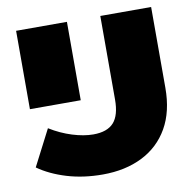

<svg xmlns="http://www.w3.org/2000/svg" viewBox="-80 -781 889 878"><g transform="rotate(-10 364.5 -342.0)"><path d="M328 16Q238 16 162 -7Q86 -30 31 -69L117 -236Q167 -205 220 -188.5Q273 -172 317 -172Q382 -172 412 -205.5Q442 -239 442 -312V-700H678V-325Q678 -215 634.5 -139Q591 -63 512 -23.5Q433 16 328 16ZM51 -336V-700H287V-336Z"/></g></svg>

Font: MOST Montserrat Black
Style: Regular
Weight: 900
Designer: Julieta Ulanovsky
Foundry: Julieta Ulanovsky
Version: Version 8.000;March 11, 2024;FontCreator 15.0.0.2926 64-bit